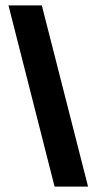

<svg xmlns="http://www.w3.org/2000/svg" viewBox="-20 -694 359 714"><path d="M183 0H307.5L135.5 -674H11.5Z"/></svg>

Font: Anybody ExtraCondensed
Style: Bold
Weight: 700
Width: 2
Version: Version 1.113;gftools[0.9.25]